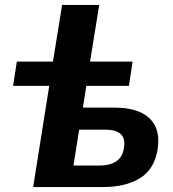

<svg xmlns="http://www.w3.org/2000/svg" viewBox="-20 -756 701 776"><path d="M114 0 179 -409H33L48 -507H194L231 -736H381L344 -507H516L501 -409H329L315 -321H444Q539 -321 584.5 -277.5Q630 -234 617 -152Q604 -72 546 -36Q488 0 395 0ZM277 -87H383Q425 -87 450.5 -104.5Q476 -122 481 -158Q487 -198 467 -215Q447 -232 406 -232H300Z"/></svg>

Font: Mulish ExtraBold
Style: Italic
Weight: 800
Italic angle: -9°
Designer: Vernon Adams
Foundry: Vernon Adams
Version: Version 3.603; ttfautohint (v1.8.3)